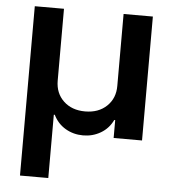

<svg xmlns="http://www.w3.org/2000/svg" viewBox="-53 -594 758 842"><g transform="rotate(5 326.0 -172.5)"><path d="M66.1 199.9V-545.5H194.6V-229.4Q194.6 -174 230.8 -139.6Q267 -105.1 326 -105.1Q384.9 -105.1 421.2 -139.9Q457.4 -174.7 457 -229.4V-545.5H585.9V0H460.9V-78.8H456.7Q438.6 -40.8 403.4 -20.2Q368.3 0.4 326 0.4Q283.4 0.4 248.4 -20.2Q213.4 -40.8 195 -78.8H190.7V199.9Z"/></g></svg>

Font: Inter Zeller Semi Bold
Style: Regular
Weight: 600
Designer: Rasmus Andersson; Joe Bland
Foundry: zeller
Version: Version 3.015;git-dec3a8cb1